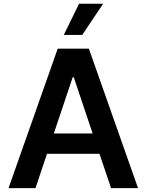

<svg xmlns="http://www.w3.org/2000/svg" viewBox="-20 -981 764 1001"><path d="M312.5 -798.8 392.1 -961.4H517.6L408.7 -798.8ZM165 0H24.4L280.8 -727.1H443.4L699.7 0H559.1L498.5 -179.2H225.1ZM260.7 -285.2H462.9L364.7 -578.1H358.9Z"/></svg>

Font: Interop SemBd
Style: Regular
Weight: 600
Designer: Rasmus Andersson, Google, Jang Haemin
Foundry: jhaemin
Version: Version 1.007